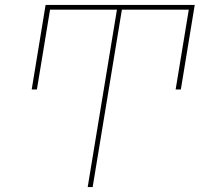

<svg xmlns="http://www.w3.org/2000/svg" viewBox="-20 -755 840 775"><path d="M334 0 452 -716H182L129 -394H108L164 -735H766L710 -394H689L742 -716H472L354 0Z"/></svg>

Font: Iosevka Aile Thin Oblique
Style: Regular
Weight: 100
Italic angle: -9°
Designer: Belleve Invis
Foundry: Belleve Invis
Version: Version 31.1.0; ttfautohint (v1.8.4)